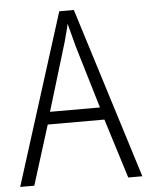

<svg xmlns="http://www.w3.org/2000/svg" viewBox="-52 -758 615 800"><g transform="rotate(-5 255.5 -357.5)"><path d="M374 -249H137L59 0H0L226 -715H287L511 0H452ZM281 -565 273 -596 256 -660Q253 -643 246.5 -620.5Q240 -598 237 -585L231 -565L151 -301H360Z"/></g></svg>

Font: Noto Sans UI NarrowLight
Style: Regular
Weight: 300
Width: 4
Designer: Monotype Design Team
Foundry: Monotype Imaging Inc.
Version: Version 1.001